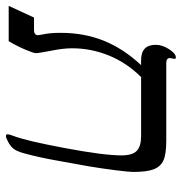

<svg xmlns="http://www.w3.org/2000/svg" viewBox="-26 -626 637 674"><g transform="rotate(90 293.0 -288.5)"><path d="M434.1 9.8Q426.8 9.8 426.8 3.9Q426.8 -1.5 432.6 -16.6Q449.7 -60.5 475.3 -197.3Q501 -334 501 -396Q501 -434.1 485.1 -449.5Q469.2 -464.8 433.1 -464.8H226.1Q176.3 -415 150.6 -352.3Q125 -289.6 125 -222.2Q125 -190.4 133.8 -147.9Q142.1 -105 142.1 -95.2Q142.1 -87.9 129.9 -58.8Q117.7 -29.8 100.1 0H-23.9L17.1 -88.9H62Q77.1 -88.9 79.1 -101.1Q79.1 -105.5 75 -126.7Q70.8 -147.9 70.8 -183.1Q70.8 -265.1 98.6 -334.2Q126.5 -403.3 184.1 -464.8H167Q112.8 -464.8 112.8 -516.1Q112.8 -539.1 128.2 -563Q143.6 -586.9 157.2 -586.9Q162.1 -586.9 162.1 -582L159.2 -565.9Q159.2 -553.2 176.8 -553.2H449.2Q496.6 -553.2 518.6 -543.2Q540.5 -533.2 549.8 -509Q559.1 -484.9 559.1 -437Q559.1 -422.9 553.2 -376Q547.4 -329.1 539.1 -279.8L520.5 -176.8Q514.6 -142.6 507.8 -111.6Q501 -80.6 493.7 -54Q486.3 -27.3 477.3 -16.6Q468.3 -5.9 453.4 2Q438.5 9.8 434.1 9.8Z"/></g></svg>

Font: Liberation Serif
Style: Italic
Weight: 400
Italic angle: -16.333°
Designer: Steve Matteson
Foundry: Ascender Corporation
Version: Version 2.1.5